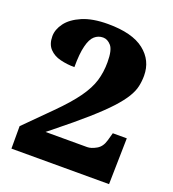

<svg xmlns="http://www.w3.org/2000/svg" viewBox="-132 -825 834 926"><g transform="rotate(20 284.5 -362.0)"><path d="M537.6 -236.8 532.7 0H31.7V-115.2L161.6 -245.1Q227.1 -310.5 262.7 -360.4Q297.9 -409.7 311.3 -453.9Q324.7 -498 324.7 -549.8Q324.7 -611.8 306.2 -633.3Q287.6 -654.8 264.6 -654.8Q239.7 -654.8 221.2 -638.4Q202.6 -622.1 192.9 -582.5Q182.6 -543 182.6 -473.1Q144 -473.1 109.4 -481.9Q75.2 -490.2 53.5 -513.2Q31.7 -536.1 31.7 -577.1Q31.7 -611.8 56.6 -645.5Q81.5 -679.2 133.5 -701.7Q185.5 -724.1 264.6 -724.1Q389.6 -724.1 451.2 -675.5Q512.7 -627 512.7 -548.8Q512.7 -521 506.8 -493.9Q501 -466.8 482.4 -436.5Q464.4 -406.7 428.7 -367.7Q359.9 -292.5 192.9 -159.2L158.7 -131.8H372.6Q392.6 -131.8 418.7 -146.5Q444.8 -161.1 454.6 -196.8L465.8 -236.8Z"/></g></svg>

Font: Koh Santepheap Black
Style: Regular
Weight: 900
Designer: Danh Hong
Version: Version 2.002; ttfautohint (v1.8.3)